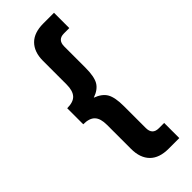

<svg xmlns="http://www.w3.org/2000/svg" viewBox="-267 -775 893 893"><g transform="rotate(-45 179.5 -328.0)"><path d="M153.3 52.7Q121.1 20.5 121.1 -39.1V-197.3Q121.1 -239.3 103.5 -257.8Q85.9 -277.3 44.9 -277.3V-382.8Q85.9 -382.8 103.5 -402.3Q121.1 -421.9 121.1 -462.9V-618.2Q121.1 -676.8 153.3 -709Q184.6 -740.2 245.1 -740.2H315.4V-639.6H280.3Q238.3 -639.6 238.3 -595.7V-457Q238.3 -398.4 222.7 -371.1Q207 -343.8 167 -330.1Q207 -315.4 222.7 -288.1Q238.3 -260.7 238.3 -203.1V-59.6Q238.3 -15.6 280.3 -15.6H315.4V84H245.1Q184.6 84 153.3 52.7Z"/></g></svg>

Font: DINish
Style: Bold
Weight: 700
Designer: Bert Driehuis
Foundry: Playbeing
Version: Version 3.008; git-95204e4c-release